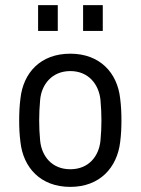

<svg xmlns="http://www.w3.org/2000/svg" viewBox="-20 -720 550 751"><path d="M255 11C371 11 438 -65 450 -164C454 -195 455 -222 455 -249C455 -276 454 -304 450 -335C439 -435 371 -510 255 -510C138 -510 71 -435 60 -335C56 -304 55 -275 55 -248C55 -222 56 -195 60 -164C71 -65 138 11 255 11ZM255 -58C183 -58 143 -109 137 -170C132 -223 132 -274 137 -329C142 -389 183 -442 255 -442C327 -442 367 -389 373 -329C378 -273 378 -223 373 -170C367 -109 327 -58 255 -58ZM305 -599H382V-700H305ZM129 -599H206V-700H129Z"/></svg>

Font: Finlandica
Style: Regular
Weight: 400
Designer: Niklas Ekholm, Juho Hiilivirta, Jaakko Suomalainen
Foundry: Helsinki Type Studio
Version: Version 2.000;Glyphs 3.2 (3202)